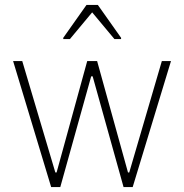

<svg xmlns="http://www.w3.org/2000/svg" viewBox="-20 -757 744 777"><path d="M187 0 33 -510H70L204 -59H209L333 -510H373L498 -59H503L635 -510H672L517 0H480L355 -448H349L224 0ZM236 -599V-604L330 -737H376L470 -604V-599H443L353 -707L263 -599Z"/></svg>

Font: Saira Semi Condensed Thin
Style: Regular
Weight: 100
Width: 4
Designer: Hector Gatti with collaboration of the Omnibus-Type team
Foundry: Omnibus-Type
Version: Version 1.001; ttfautohint (v1.8)